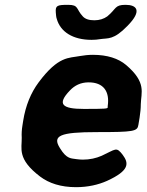

<svg xmlns="http://www.w3.org/2000/svg" viewBox="-20 -765 607 795"><path d="M488 -124C461 -159 460 -147 401 -120C378 -110 352 -104 323 -104C314 -104 305 -105 297 -106C276 -110 257 -104 228 -152C196 -203 227 -218 381 -218C534 -218 549 -221 553 -248L558 -278C561 -298 563 -316 563 -334C564 -381 588 -423 502 -496C470 -523 424 -538 365 -538C346 -538 328 -536 311 -533C265 -524 222 -534 140 -424C108 -381 86 -328 76 -265L73 -246C70 -228 69 -211 70 -195C71 -150 50 -107 146 -34C183 -6 232 10 295 10C344 10 387 0 423 -16C517 -59 514 -89 488 -124ZM426 -326V-320C425 -315 416 -314 327 -314C238 -314 214 -333 270 -391C289 -411 314 -424 347 -424C408 -424 435 -387 426 -326ZM371 -681C349 -681 333 -686 323 -697C294 -728 307 -745 262 -745C217 -745 209 -742 211 -714C212 -705 212 -695 215 -687C230 -633 282 -600 359 -600C372 -600 384 -601 395 -603C427 -608 450 -598 508 -658C571 -722 545 -745 500 -745C454 -745 463 -729 424 -697C410 -687 392 -681 371 -681Z"/></svg>

Font: Asimov Print
Style: AIt
Weight: 500
Designer: Google
Version: Version 2.000980: 2014